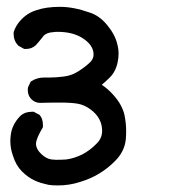

<svg xmlns="http://www.w3.org/2000/svg" viewBox="-20 -240 540 570"><path d="M110.4 -9.8H126Q145.5 -9.8 168.9 -12.7Q192.4 -15.6 210.9 -27.3Q234.4 -42 249 -56.6Q257.8 -66.4 257.8 -78.1Q257.8 -107.4 221.7 -128.9Q193.4 -145.5 150.4 -145.5Q143.6 -145.5 137.7 -144.5Q119.1 -143.6 109.4 -133.8L107.4 -130.9Q91.8 -111.3 85.9 -105.5Q74.2 -94.7 57.6 -94.7Q55.7 -94.7 51.8 -94.7L34.2 -104.5Q20.5 -119.1 20.5 -138.7Q20.5 -142.6 20.5 -144.5Q29.3 -171.9 54.7 -192.4Q69.3 -204.1 88.9 -210Q117.2 -219.7 158.2 -219.7Q198.2 -219.7 245.1 -203.1Q274.4 -194.3 297.9 -166Q321.3 -137.7 328.1 -109.4Q332 -94.7 332 -81.1Q332 -67.4 329.1 -54.7Q323.2 -26.4 304.7 -8.8Q294.9 1 282.2 11.7Q299.8 23.4 314.9 40Q330.1 56.6 338.4 72.3Q346.7 87.9 349.6 101.6Q354.5 126 354.5 148.4Q354.5 161.1 353.5 173.8Q349.6 210.9 320.3 239.3Q277.3 282.2 218.8 299.8Q186.5 310.5 152.3 310.5Q132.8 310.5 123.5 308.6Q114.3 306.6 109.9 305.2Q105.5 303.7 100.6 302.7Q91.8 299.8 83 295.9Q63.5 287.1 44.9 268.6Q27.3 251 18.6 222.7Q10.7 201.2 10.7 178.7Q10.7 170.9 11.7 163.1Q14.6 130.9 40 104.5Q53.7 91.8 74.2 91.8Q76.2 91.8 80.1 91.8L96.7 100.6L98.6 102.5Q107.4 113.3 107.4 130.9Q107.4 132.8 107.4 137.7Q86.9 171.9 86.9 187Q86.9 202.1 102.1 216.8Q117.2 231.4 132.8 233.4Q141.6 234.4 146.5 234.4Q163.1 234.4 176.8 233.4Q199.2 230.5 223.6 218.8Q248 206.1 267.6 185.5Q283.2 169.9 283.2 148.4Q283.2 110.4 249 85Q230.5 71.3 210.9 67.9Q191.4 64.5 159.7 64.5Q127.9 64.5 98.6 65.4Q84 65.4 72.3 53.7Q62.5 43 62.5 27.3Q62.5 20.5 63.5 18.6L71.3 2L73.2 1Q89.8 -9.8 110.4 -9.8Z"/></svg>

Font: JasonHandwriting2
Style: SemiBold
Weight: 600
Version: Version 1.04.7